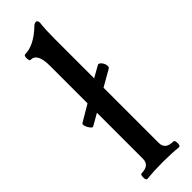

<svg xmlns="http://www.w3.org/2000/svg" viewBox="-252 -730 738 738"><g transform="rotate(-45 117.0 -361.0)"><path d="M31 4Q24 4 24 -11.5Q24 -27 31 -27Q74 -27 74 -63V-313L27 -286Q22 -283 15 -292Q8 -301 5 -310.5Q2 -320 6 -324L74 -364V-569Q74 -637 38 -637Q31 -637 31 -652Q31 -667 38 -667Q85 -667 138 -717Q146 -726 155 -726Q164 -726 164 -712Q160 -682 160 -630V-414L206 -440Q212 -444 220 -435.5Q228 -427 230 -416.5Q232 -406 228 -402L160 -363V-63Q160 -27 204 -27Q211 -27 211 -11.5Q211 4 204 4Q165 0 118 0Q70 0 31 4Z"/></g></svg>

Font: Junicode Cond Medium
Style: Regular
Weight: 500
Width: 3
Designer: Peter S. Baker
Version: Version 2.201